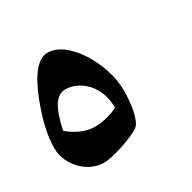

<svg xmlns="http://www.w3.org/2000/svg" viewBox="-83 -438 472 471"><g transform="rotate(-30 153.5 -202.5)"><path d="M40 -169.4Q76.2 -138.7 115.2 -138.7Q128.9 -138.7 146.7 -143.1Q164.6 -147.5 178.7 -154.8Q178.7 -179.7 170.9 -198.5Q163.1 -217.3 150.9 -229.7Q138.7 -242.2 124 -248.5Q109.4 -254.9 95.7 -254.9Q76.2 -254.9 63 -234.9Q49.8 -214.8 40 -169.4ZM88.4 -51.3Q72.3 -51.3 56.4 -58.3Q40.5 -65.4 28.1 -77.9Q15.6 -90.3 7.8 -107.2Q0 -124 0 -144Q0 -194.3 27.8 -266.1Q62 -354.5 102.5 -354.5Q124 -354.5 144.8 -338.6Q165.5 -322.8 181.9 -297.4Q198.2 -272 208.5 -241Q218.8 -210 218.8 -179.7Q218.8 -167 217.5 -152.6Q216.3 -138.2 213.6 -125Q210.9 -111.8 206.5 -101.3Q202.1 -90.8 195.8 -86.4Q187.5 -80.6 173.3 -74.5Q159.2 -68.4 143.6 -63.2Q127.9 -58.1 113 -54.7Q98.1 -51.3 88.4 -51.3Z"/></g></svg>

Font: HM XNiloofar
Style: Regular
Weight: 400
Designer: Hossein Movahhedian
Version: Version 2.8, 2015